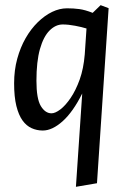

<svg xmlns="http://www.w3.org/2000/svg" viewBox="-20 -494 492 744"><path d="M274.2 229.9 298.6 -131.7Q263 -60.3 222.7 -24.2Q182.4 11.8 145.8 11.8Q122.8 11.8 102.6 2.7Q82.4 -6.3 67.3 -27.2Q52.2 -48.2 43.4 -83.5Q34.7 -118.8 34.7 -171.3Q34.7 -222.1 46.8 -266.3Q58.9 -310.5 79.4 -346.3Q99.9 -382 126.5 -408Q153.1 -433.9 182 -447.9Q210.8 -461.8 239.9 -461.8Q265.3 -461.8 287.5 -458.8Q309.7 -455.8 339.1 -444.2L369.9 -474L400.9 -462.3L355.8 216ZM179.6 -54.9Q193.9 -54.9 213.8 -69.9Q233.6 -84.9 253.6 -114.3Q273.6 -143.6 288.8 -185.8Q303.9 -228.1 308.4 -283.2L315.2 -383.6Q296.8 -389.3 271 -394.2Q245.1 -399.2 223 -399.2Q195.5 -399.2 172 -375.7Q148.5 -352.2 134.8 -304Q121.2 -255.7 121.2 -181Q121.2 -111.3 138.2 -83.1Q155.3 -54.9 179.6 -54.9Z"/></svg>

Font: Ancizar Sans Thin
Style: Italic
Weight: 100
Italic angle: -4°
Designer: Cesar Puertas, Viviana Monsalve, Julian Moncada, Julian Prieto, Jose Castro, Mariel Hernandez, Felipe Aragon, Sara Alarc
Version: Version 8.100